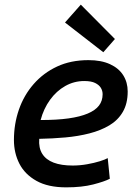

<svg xmlns="http://www.w3.org/2000/svg" viewBox="-20 -794 600 827"><path d="M265 13Q187 13 137 -15Q87 -43 63.5 -89Q40 -135 40 -191Q40 -260 61.5 -322Q83 -384 125 -432Q167 -480 226 -507.5Q285 -535 361 -535Q416 -535 454 -517.5Q492 -500 511 -469.5Q530 -439 530 -400Q530 -348 509 -312Q488 -276 451 -254Q414 -232 365.5 -219.5Q317 -207 261.5 -202Q206 -197 149 -196Q146 -157 162 -131.5Q178 -106 211 -93.5Q244 -81 293 -81Q324 -81 355 -86.5Q386 -92 410 -99.5Q434 -107 444 -113L453 -24Q430 -12 381.5 0.5Q333 13 265 13ZM155 -277Q225 -277 275 -284Q325 -291 358 -305Q391 -319 406.5 -339.5Q422 -360 422 -388Q422 -403 414.5 -415.5Q407 -428 390 -436.5Q373 -445 343 -445Q299 -445 261 -423.5Q223 -402 195.5 -364Q168 -326 155 -277ZM425 -569 260 -697 328 -774 475 -626Z"/></svg>

Font: Ubuntu Sans Mono Medium
Style: Italic
Weight: 500
Italic angle: -13.5°
Monospace: yes
Designer: Dalton Maag Ltd
Foundry: Dalton Maag Ltd
Version: Version 1.006